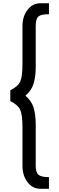

<svg xmlns="http://www.w3.org/2000/svg" viewBox="-20 -842 368 1189"><path d="M230 327.1Q182.1 327.1 150.6 286.1Q119.1 245.1 119.1 185.1V-55.2Q119.1 -131.3 105 -162.1Q90.8 -192.9 43.9 -215.8V-283.2Q91.8 -306.2 105.5 -337.6Q119.1 -369.1 119.1 -442.9V-680.2Q119.1 -740.2 150.6 -781Q182.1 -821.8 230 -821.8H283.2V-753.9Q234.4 -753.9 217.8 -740Q201.2 -726.1 201.2 -679.2V-428.2Q201.2 -365.2 187.5 -322.5Q173.8 -279.8 137.2 -249Q174.3 -219.2 187.7 -176.5Q201.2 -133.8 201.2 -69.8V186Q201.2 225.1 218 240Q234.9 254.9 283.2 254.9V327.1Z"/></svg>

Font: Oakes Grotesk
Style: Medium
Weight: 500
Designer: Samuel Oakes
Foundry: Samuel Oakes
Version: Version 1.0 | wf-rip DC20170320